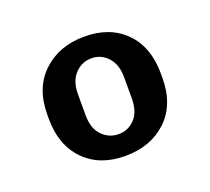

<svg xmlns="http://www.w3.org/2000/svg" viewBox="-69 -782 533 488"><g transform="rotate(-20 198.0 -537.5)"><path d="M195 -377Q126 -377 85 -419Q44 -461 44 -532V-543Q44 -616 88 -657Q132 -698 200 -698Q269 -698 310 -656.5Q351 -615 351 -543V-532Q351 -459 307.5 -418Q264 -377 195 -377ZM198 -435Q224 -435 242 -454Q260 -473 260 -509V-566Q260 -601 242 -620.5Q224 -640 198 -640Q172 -640 153.5 -620.5Q135 -601 135 -566V-509Q135 -473 153.5 -454Q172 -435 198 -435Z"/></g></svg>

Font: Chivo SemiBold
Style: Regular
Weight: 600
Designer: Hector Gatti
Foundry: Omnibus-Type
Version: Version 2.002